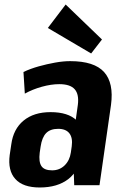

<svg xmlns="http://www.w3.org/2000/svg" viewBox="-20 -821 555 851"><path d="M302 -192 325 -356Q331 -403 311 -425.5Q291 -448 243 -448Q207 -448 165.5 -436.5Q124 -425 90 -406L84 -502Q116 -517 152 -527Q188 -537 224 -543.5Q260 -550 291 -550Q398 -550 441.5 -501.5Q485 -453 472 -356L421 0H309ZM156 10Q82 10 48 -27.5Q14 -65 23 -134L30 -181Q39 -249 84.5 -286.5Q130 -324 204 -324Q282 -324 319.5 -287.5Q357 -251 348 -182L341 -135Q331 -65 283 -27.5Q235 10 156 10ZM211 -66Q244 -66 266.5 -88Q289 -110 294 -145L298 -173Q303 -210 287.5 -230Q272 -250 238 -250Q203 -250 184.5 -231Q166 -212 160 -171L156 -144Q151 -104 163.5 -85Q176 -66 211 -66ZM432 -646 384 -584 192 -697 271 -801Z"/></svg>

Font: Pathway Extreme Condensed
Style: Bold Italic
Weight: 700
Width: 3
Italic angle: -8°
Version: Version 1.001;gftools[0.9.26]